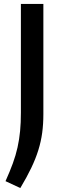

<svg xmlns="http://www.w3.org/2000/svg" viewBox="-20 -760 321 974"><path d="M8 159Q30 110 45 69Q60 28 69 -12.5Q78 -53 82 -95.5Q86 -138 86 -189V-740H200V-181Q200 -130 194 -86Q188 -42 174.5 1.5Q161 45 138.5 92Q116 139 83 194Z"/></svg>

Font: Encode Sans Normal
Style: Medium
Weight: 500
Designer: Pablo Impallari, Andres Torresi
Foundry: Pablo Impallari, Andres Torresi
Version: Version 1.000; ttfautohint (v1.00) -l 8 -r 50 -G 200 -x 14 -